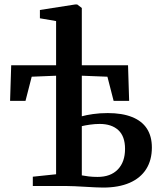

<svg xmlns="http://www.w3.org/2000/svg" viewBox="-20 -839 728 866"><path d="M445 7Q432 7 410.2 6Q388.5 5 364 3.5Q339.5 2 317.2 1Q295 0 281 0H128V-42L233 -53V-497.5L123 -493L95 -384H25.5L30.5 -544.5H233V-744L160 -756.5V-794L320 -819H328L349 -803V-544.5H557.5L562.5 -384H492.5L464.5 -493L349 -497.5V-314.5Q368.5 -320 399.2 -324.5Q430 -329 466 -329Q531 -329 575.5 -311.2Q620 -293.5 642.5 -259Q665 -224.5 665 -173.5Q665 -117 639.5 -76.5Q614 -36 564.8 -14.5Q515.5 7 445 7ZM420 -41Q479 -41 511.5 -74.8Q544 -108.5 544 -167.5Q544 -224 513.8 -252Q483.5 -280 429.5 -280Q408.5 -280 385.8 -276.8Q363 -273.5 349 -270V-48Q362.5 -45.5 380.5 -43.2Q398.5 -41 420 -41Z"/></svg>

Font: Merriweather 60pt SemiBold
Style: Regular
Weight: 600
Version: Version 2.100